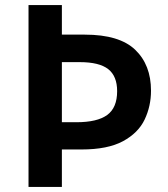

<svg xmlns="http://www.w3.org/2000/svg" viewBox="-20 -734 660 754"><path d="M573 -378Q573 -317 548 -264.5Q523 -212 463 -179.5Q403 -147 300 -147H223V0H92V-714H223V-598H313Q449 -598 511 -538.5Q573 -479 573 -378ZM280 -254Q362 -254 401 -282.5Q440 -311 440 -376Q440 -435 405 -462.5Q370 -490 293 -490H223V-254Z"/></svg>

Font: Noto Sans Adlam Unjoined SemiBold
Style: Regular
Weight: 600
Version: Version 3.001